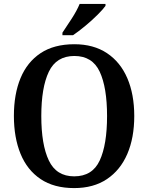

<svg xmlns="http://www.w3.org/2000/svg" viewBox="-20 -951 758 981"><path d="M359 10Q256 10 187.5 -36Q119 -82 85 -165Q51 -248 51 -359Q51 -470 85 -552Q119 -634 187.5 -679.5Q256 -725 360 -725Q458 -725 526.5 -679.5Q595 -634 630.5 -551.5Q666 -469 666 -358Q666 -247 630.5 -164.5Q595 -82 526.5 -36Q458 10 359 10ZM359 -50Q452 -50 489.5 -131Q527 -212 527 -358Q527 -504 489.5 -584.5Q452 -665 360 -665Q268 -665 229.5 -584.5Q191 -504 191 -358Q191 -212 229.5 -131Q268 -50 359 -50ZM299 -784Q320 -815 346.5 -856Q373 -897 387 -931H519V-921Q507 -904 478.5 -875.5Q450 -847 415.5 -818.5Q381 -790 353 -771H299Z"/></svg>

Font: Noto Serif Georgian SemiCondensed SemiBold
Style: Regular
Weight: 600
Width: 4
Designer: Monotype Design Team, Akaki Razmadze
Foundry: Google LLC
Version: Version 2.003; ttfautohint (v1.8.4.7-5d5b)